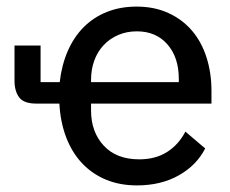

<svg xmlns="http://www.w3.org/2000/svg" viewBox="-20 -550 697 582"><path d="M395 12Q343 12 301 -5.5Q259 -23 228.5 -55.5Q198 -88 180.5 -134Q163 -180 160 -236H90Q52 -236 38 -255Q24 -274 24 -305V-412H103V-301H161Q167 -353 185.5 -395.5Q204 -438 234 -468Q264 -498 304.5 -514Q345 -530 394 -530Q448 -530 490.5 -510.5Q533 -491 562 -457Q591 -423 606 -376Q621 -329 621 -275V-236H256V-215Q256 -150 294.5 -108.5Q333 -67 402 -67Q451 -67 486 -89Q521 -111 542 -151L602 -100Q576 -49 522 -18.5Q468 12 395 12ZM395 -455Q364 -455 338.5 -444Q313 -433 294.5 -413.5Q276 -394 266 -367Q256 -340 256 -308V-301H522V-311Q522 -376 487.5 -415.5Q453 -455 395 -455Z"/></svg>

Font: IBM Plex Sans Text
Style: Regular
Weight: 450
Designer: Mike Abbink, Paul van der Laan, Pieter van Rosmalen
Foundry: Bold Monday
Version: Version 3.005